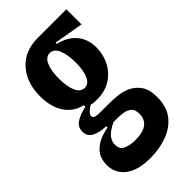

<svg xmlns="http://www.w3.org/2000/svg" viewBox="-213 -584 781 781"><g transform="rotate(-45 177.5 -193.0)"><path d="M157 142Q85 142 47.5 113Q10 84 10 36Q10 -9 40 -35Q70 -61 120 -69V-77Q82 -78 59 -90.5Q36 -103 36 -130Q36 -155 56 -169.5Q76 -184 116 -193V-202Q68 -213 42 -253Q16 -293 16 -353Q16 -431 59 -479.5Q102 -528 177 -528H342V-441L215 -463V-456Q266 -444 292.5 -411.5Q319 -379 319 -331Q319 -292 301.5 -257.5Q284 -223 251 -201.5Q218 -180 171 -180Q164 -180 154.5 -180.5Q145 -181 138 -184Q106 -165 106 -149Q106 -139 118 -136.5Q130 -134 148 -134H197Q212 -134 238 -132Q264 -130 289.5 -119Q315 -108 333 -83.5Q351 -59 351 -14Q351 41 324.5 75Q298 109 253.5 125.5Q209 142 157 142ZM169 -249Q192 -249 204 -275.5Q216 -302 216 -348Q216 -394 204 -422Q192 -450 168 -450Q145 -450 133 -422.5Q121 -395 121 -350Q121 -303 133.5 -276Q146 -249 169 -249ZM162 47Q210 47 231 30Q252 13 252 -17Q252 -42 239 -52.5Q226 -63 208.5 -65.5Q191 -68 177 -68H153Q118 -51 105 -34.5Q92 -18 92 1Q92 29 114.5 38Q137 47 162 47Z"/></g></svg>

Font: Bricolage Grotesque 96pt Condensed Medium
Style: Regular
Weight: 500
Width: 3
Designer: Mathieu Triay
Foundry: Atelier Triay
Version: Version 1.001; ttfautohint (v1.8.4.7-5d5b);gftools[0.9.33.de